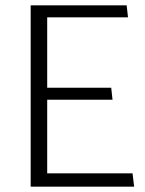

<svg xmlns="http://www.w3.org/2000/svg" viewBox="-20 -700 543 720"><path d="M483 0 477 -50H157V-326H402L397 -371H157V-635H460L455 -680H95V0Z"/></svg>

Font: Catamaran Light
Style: Regular
Weight: 300
Designer: Pria Ravichandran
Version: Version 2.000